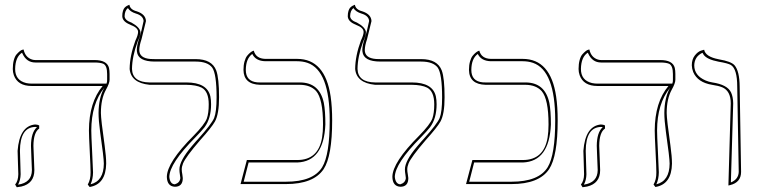

<svg xmlns="http://www.w3.org/2000/svg" viewBox="-20 -766 3157 799"><path d="M399.9 -295.9Q399.9 -270 415.5 -160.2Q421.9 -113.8 421.9 -85Q420.4 1 353 12.2L345.2 2Q357.4 -19 356.9 -48.8Q356.9 -69.8 353.5 -136Q350.1 -202.1 350.1 -223.1Q350.6 -340.8 407.2 -408.2H111.8Q53.7 -408.2 37.6 -453.1Q33.2 -465.8 33.2 -479Q33.2 -500 37.6 -516.1Q42 -532.2 49.1 -540Q56.2 -547.9 62.5 -553Q68.8 -558.1 73.7 -559.1L78.1 -560.1Q85.4 -526.9 113.8 -518.1Q120.6 -516.1 127 -516.1H373Q425.3 -516.1 433.6 -483.4Q436 -472.7 436 -458V-434.1Q436 -419.4 420.9 -392.6Q399.9 -354.5 399.9 -295.9ZM119.1 -159.2Q119.1 -149.9 121.1 -108.4Q123 -67.9 123 -58.1Q123 -2.4 68.8 10.3Q59.6 12.2 49.8 13.2L43 2Q55.7 -13.2 56.2 -41Q56.2 -49.8 54.7 -88.4Q53.2 -128.4 53.2 -138.2Q61 -241.7 126 -248Q136.7 -247.6 143.1 -244.1V-231Q119.6 -215.3 119.1 -159.2ZM423.3 -418Q426.3 -426.3 425.8 -434.1V-458Q425.8 -492.7 410.2 -500.5Q397.5 -505.9 373 -505.9H127Q90.3 -505.9 73.2 -543.5Q72.3 -545.9 71.8 -546.9Q43.9 -529.3 43 -479Q43 -431.6 88.9 -420.4Q100.1 -418 111.8 -418ZM414.1 -400.9Q360.4 -335 359.9 -223.1Q359.9 -202.6 363.3 -137.2Q366.7 -70.3 367.2 -48.8Q366.7 -20 356.9 1Q411.6 -12.7 412.1 -85Q412.1 -108.9 396.5 -218.3Q390.1 -266.1 390.1 -295.9Q390.6 -359.9 414.1 -400.9ZM108.9 -159.2Q109.4 -214.4 132.8 -235.8V-237.3Q129.4 -237.8 126 -237.8Q63.5 -235.8 63 -138.2Q63 -128.9 64.5 -89.6Q65.9 -50.3 65.9 -41Q65.4 -16.1 55.2 2.4Q112.3 -5.9 112.8 -58.1Q112.8 -66.9 110.8 -106.9Q108.9 -148.9 108.9 -159.2Z M559.6 -558.1Q559.6 -523.9 606.4 -520.5Q614.7 -520 624.5 -520H794.4Q861.8 -520 879.9 -472.7Q891.6 -440.9 891.6 -360.8Q891.6 -291.5 874.5 -260.3Q860.8 -235.8 812.5 -182.1Q752.4 -112.3 741.7 -85.9Q736.3 -72.3 736.3 -61Q736.3 -52.7 738.8 -40Q740.2 -29.8 740.7 -24.9Q740.7 11.2 707.5 11.2Q675.3 9.3 674.3 -29.8Q674.8 -90.3 785.6 -201.2Q831.5 -248 840.8 -272.9Q848.6 -295.4 848.6 -332Q848.6 -385.7 818.8 -401.4Q796.4 -412.6 755.4 -413.1H602.5Q524.9 -420.9 519.5 -479Q520 -533.7 543.5 -597.2Q554.2 -619.1 554.7 -632.8Q554.7 -650.9 522.9 -662.6L522.5 -663.1Q489.7 -675.8 488.8 -698.2Q488.8 -711.4 491.7 -720.7Q494.6 -730 499 -734.4Q503.4 -738.8 508.1 -741.5Q512.7 -744.1 515.6 -745.1L518.6 -746.1Q521.5 -726.1 548.3 -719.2Q586.4 -707 587.4 -678.2L568.8 -602.5Q560.1 -576.7 559.6 -558.1ZM549.3 -558.1Q549.8 -579.1 559.1 -605.5Q568.8 -635.3 577.6 -678.7Q575.7 -700.7 545.9 -709.5Q522 -716.8 512.2 -732.4Q499 -721.7 498.5 -698.2Q500 -681.6 525.9 -672.4H526.4Q561.5 -653.3 564.5 -632.8Q564 -616.7 552.7 -592.8Q529.8 -530.3 529.3 -479Q531.2 -423.8 602.5 -422.9H755.4Q842.3 -422.9 855.5 -364.7Q858.4 -350.6 858.4 -332Q858.4 -272.9 831.1 -236.3Q818.8 -220.7 792.5 -193.8Q685.5 -85.9 684.6 -29.8Q687.5 0 707.5 1Q728.5 -5.4 730.5 -24.9Q730.5 -28.3 729 -36.6Q726.6 -51.3 726.6 -61Q726.6 -96.7 777.8 -157.2Q783.2 -163.6 794.9 -177.2Q801.8 -185.1 805.2 -188.5Q860.8 -250.5 871.1 -274.9Q881.3 -300.8 881.3 -360.8Q881.3 -458 863.3 -484.4Q844.2 -509.8 794.4 -509.8H624.5Q554.2 -509.8 549.8 -551.3Q549.3 -555.2 549.3 -558.1Z M1324.2 -248Q1324.2 -354 1295.4 -387.2Q1272 -412.6 1228 -413.1H1062Q994.1 -415 993.2 -475.1Q993.2 -495.1 997.6 -510.5Q1002 -525.9 1008.5 -533.9Q1015.1 -542 1021.2 -546.9Q1027.3 -551.8 1031.7 -553.7L1036.1 -555.2Q1044.9 -522 1084 -521H1216.3Q1333 -521 1356 -364.3Q1362.3 -320.8 1362.3 -265.1Q1362.3 -116.2 1326.7 -62Q1284.7 0 1169.9 0H981L1007.3 -100.1H1217.3Q1304.7 -100.1 1320.3 -193.4Q1324.2 -217.8 1324.2 -248ZM1334 -248Q1327.6 -94.2 1217.3 -89.8H1014.6L994.1 -9.8H1169.9Q1283.7 -9.8 1320.8 -70.3Q1352.1 -122.1 1352.1 -265.1Q1352.1 -472.2 1259.8 -504.4Q1239.7 -511.2 1216.3 -511.2H1084Q1043.9 -512.2 1029.8 -541.5Q1003.4 -522.5 1002.9 -475.1Q1002.9 -427.7 1050.3 -423.3Q1056.6 -422.9 1062 -422.9H1228Q1309.6 -422.9 1327.6 -337.9Q1334 -305.2 1334 -248Z M1498 -558.1Q1498 -523.9 1544.9 -520.5Q1553.2 -520 1563 -520H1732.9Q1800.3 -520 1818.4 -472.7Q1830.1 -440.9 1830.1 -360.8Q1830.1 -291.5 1813 -260.3Q1799.3 -235.8 1751 -182.1Q1690.9 -112.3 1680.2 -85.9Q1674.8 -72.3 1674.8 -61Q1674.8 -52.7 1677.2 -40Q1678.7 -29.8 1679.2 -24.9Q1679.2 11.2 1646 11.2Q1613.8 9.3 1612.8 -29.8Q1613.3 -90.3 1724.1 -201.2Q1770 -248 1779.3 -272.9Q1787.1 -295.4 1787.1 -332Q1787.1 -385.7 1757.3 -401.4Q1734.9 -412.6 1693.8 -413.1H1541Q1463.4 -420.9 1458 -479Q1458.5 -533.7 1481.9 -597.2Q1492.7 -619.1 1493.2 -632.8Q1493.2 -650.9 1461.4 -662.6L1460.9 -663.1Q1428.2 -675.8 1427.2 -698.2Q1427.2 -711.4 1430.2 -720.7Q1433.1 -730 1437.5 -734.4Q1441.9 -738.8 1446.5 -741.5Q1451.2 -744.1 1454.1 -745.1L1457 -746.1Q1460 -726.1 1486.8 -719.2Q1524.9 -707 1525.9 -678.2L1507.3 -602.5Q1498.5 -576.7 1498 -558.1ZM1487.8 -558.1Q1488.3 -579.1 1497.6 -605.5Q1507.3 -635.3 1516.1 -678.7Q1514.2 -700.7 1484.4 -709.5Q1460.4 -716.8 1450.7 -732.4Q1437.5 -721.7 1437 -698.2Q1438.5 -681.6 1464.4 -672.4H1464.8Q1500 -653.3 1502.9 -632.8Q1502.4 -616.7 1491.2 -592.8Q1468.3 -530.3 1467.8 -479Q1469.7 -423.8 1541 -422.9H1693.8Q1780.8 -422.9 1793.9 -364.7Q1796.9 -350.6 1796.9 -332Q1796.9 -272.9 1769.5 -236.3Q1757.3 -220.7 1731 -193.8Q1624 -85.9 1623 -29.8Q1626 0 1646 1Q1667 -5.4 1668.9 -24.9Q1668.9 -28.3 1667.5 -36.6Q1665 -51.3 1665 -61Q1665 -96.7 1716.3 -157.2Q1721.7 -163.6 1733.4 -177.2Q1740.2 -185.1 1743.7 -188.5Q1799.3 -250.5 1809.6 -274.9Q1819.8 -300.8 1819.8 -360.8Q1819.8 -458 1801.8 -484.4Q1782.7 -509.8 1732.9 -509.8H1563Q1492.7 -509.8 1488.3 -551.3Q1487.8 -555.2 1487.8 -558.1Z M2262.7 -248Q2262.7 -354 2233.9 -387.2Q2210.4 -412.6 2166.5 -413.1H2000.5Q1932.6 -415 1931.6 -475.1Q1931.6 -495.1 1936 -510.5Q1940.4 -525.9 1947 -533.9Q1953.6 -542 1959.7 -546.9Q1965.8 -551.8 1970.2 -553.7L1974.6 -555.2Q1983.4 -522 2022.5 -521H2154.8Q2271.5 -521 2294.4 -364.3Q2300.8 -320.8 2300.8 -265.1Q2300.8 -116.2 2265.1 -62Q2223.1 0 2108.4 0H1919.4L1945.8 -100.1H2155.8Q2243.2 -100.1 2258.8 -193.4Q2262.7 -217.8 2262.7 -248ZM2272.5 -248Q2266.1 -94.2 2155.8 -89.8H1953.1L1932.6 -9.8H2108.4Q2222.2 -9.8 2259.3 -70.3Q2290.5 -122.1 2290.5 -265.1Q2290.5 -472.2 2198.2 -504.4Q2178.2 -511.2 2154.8 -511.2H2022.5Q1982.4 -512.2 1968.3 -541.5Q1941.9 -522.5 1941.4 -475.1Q1941.4 -427.7 1988.8 -423.3Q1995.1 -422.9 2000.5 -422.9H2166.5Q2248 -422.9 2266.1 -337.9Q2272.5 -305.2 2272.5 -248Z M2754.4 -295.9Q2754.4 -270 2770 -160.2Q2776.4 -113.8 2776.4 -85Q2774.9 1 2707.5 12.2L2699.7 2Q2711.9 -19 2711.4 -48.8Q2711.4 -69.8 2708 -136Q2704.6 -202.1 2704.6 -223.1Q2705.1 -340.8 2761.7 -408.2H2466.3Q2408.2 -408.2 2392.1 -453.1Q2387.7 -465.8 2387.7 -479Q2387.7 -500 2392.1 -516.1Q2396.5 -532.2 2403.6 -540Q2410.6 -547.9 2417 -553Q2423.3 -558.1 2428.2 -559.1L2432.6 -560.1Q2439.9 -526.9 2468.3 -518.1Q2475.1 -516.1 2481.4 -516.1H2727.5Q2779.8 -516.1 2788.1 -483.4Q2790.5 -472.7 2790.5 -458V-434.1Q2790.5 -419.4 2775.4 -392.6Q2754.4 -354.5 2754.4 -295.9ZM2473.6 -159.2Q2473.6 -149.9 2475.6 -108.4Q2477.5 -67.9 2477.5 -58.1Q2477.5 -2.4 2423.3 10.3Q2414.1 12.2 2404.3 13.2L2397.5 2Q2410.2 -13.2 2410.6 -41Q2410.6 -49.8 2409.2 -88.4Q2407.7 -128.4 2407.7 -138.2Q2415.5 -241.7 2480.5 -248Q2491.2 -247.6 2497.6 -244.1V-231Q2474.1 -215.3 2473.6 -159.2ZM2777.8 -418Q2780.8 -426.3 2780.3 -434.1V-458Q2780.3 -492.7 2764.6 -500.5Q2752 -505.9 2727.5 -505.9H2481.4Q2444.8 -505.9 2427.7 -543.5Q2426.8 -545.9 2426.3 -546.9Q2398.4 -529.3 2397.5 -479Q2397.5 -431.6 2443.4 -420.4Q2454.6 -418 2466.3 -418ZM2768.6 -400.9Q2714.8 -335 2714.4 -223.1Q2714.4 -202.6 2717.8 -137.2Q2721.2 -70.3 2721.7 -48.8Q2721.2 -20 2711.4 1Q2766.1 -12.7 2766.6 -85Q2766.6 -108.9 2751 -218.3Q2744.6 -266.1 2744.6 -295.9Q2745.1 -359.9 2768.6 -400.9ZM2463.4 -159.2Q2463.9 -214.4 2487.3 -235.8V-237.3Q2483.9 -237.8 2480.5 -237.8Q2418 -235.8 2417.5 -138.2Q2417.5 -128.9 2418.9 -89.6Q2420.4 -50.3 2420.4 -41Q2419.9 -16.1 2409.7 2.4Q2466.8 -5.9 2467.3 -58.1Q2467.3 -66.9 2465.3 -106.9Q2463.4 -148.9 2463.4 -159.2Z M3011.2 5.9 3021 -335.9Q3021 -387.7 2985.4 -402.8Q2969.7 -409.2 2942.9 -413.1Q2883.3 -422.9 2864.7 -466.3Q2859.4 -480 2858.9 -494.1Q2858.9 -519 2871.3 -534.9Q2883.8 -550.8 2897 -555.2L2910.2 -559.1Q2916 -529.8 2970.2 -519.5L2972.2 -519Q3022 -510.7 3036.6 -494.6Q3057.6 -470.2 3058.1 -405.8L3064 -50.8Q3064 -6.8 3018.1 4.4Q3018.1 4.4 3011.2 5.9ZM3021.5 -6.8Q3053.2 -20 3054.2 -50.8L3047.9 -405.8Q3047.9 -479 3021.5 -495.6Q3008.8 -502.9 2970.2 -509.3Q2921.9 -518.6 2908.2 -538.1Q2905.3 -542.5 2903.3 -546.4Q2870.1 -530.8 2869.1 -494.1Q2869.1 -451.7 2916 -431.2Q2929.7 -425.3 2944.8 -422.9Q3007.3 -413.6 3022.5 -380.9Q3030.8 -362.3 3031.2 -335.9Z"/></svg>

Font: Linux Biolinum Outline O
Style: Bold
Weight: 700
Designer: Philipp H. Poll
Foundry: Philipp H. Poll
Version: Version 0.9.2